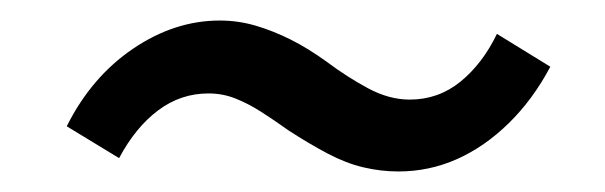

<svg xmlns="http://www.w3.org/2000/svg" viewBox="-20 -379 589 187"><path d="M368 -212Q351 -212 334 -216Q317 -220 299 -229.5Q281 -239 261 -252Q247 -262 234.5 -270Q222 -278 209.5 -283Q197 -288 183 -288Q156 -288 134 -271.5Q112 -255 96 -225L45 -256Q69 -304 109.5 -331.5Q150 -359 194 -359Q212 -359 229 -354Q246 -349 263 -340.5Q280 -332 298 -319Q318 -304 338.5 -293Q359 -282 379 -282Q407 -282 428.5 -299.5Q450 -317 464 -346L516 -314Q499 -282 475.5 -259Q452 -236 425 -224Q398 -212 368 -212Z"/></svg>

Font: Nunito Sans 7pt SemiCondensed SemiBold
Style: Italic
Weight: 600
Width: 4
Italic angle: -9°
Designer: Vernon Adams
Foundry: Vernon Adams
Version: Version 3.101;gftools[0.9.27]